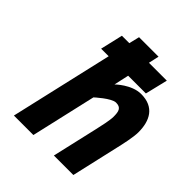

<svg xmlns="http://www.w3.org/2000/svg" viewBox="-197 -817 934 934"><g transform="rotate(45 270.5 -350.0)"><path d="M177 -530 55 0H189L266 -336C266 -336 331 -396 362 -396C397 -396 402 -375 402 -338C402 -315 390 -260 384 -235L330 0H464L520 -245C527 -275 541 -336 541 -371C541 -449 510 -512 419 -512C353 -512 294 -453 294 -453L311 -530H433L461 -646H338L350 -700H216L203 -646H152L125 -530Z"/></g></svg>

Font: RazerF5
Style: Bold Italic
Weight: 700
Foundry: Razer Inc.
Version: Version 2